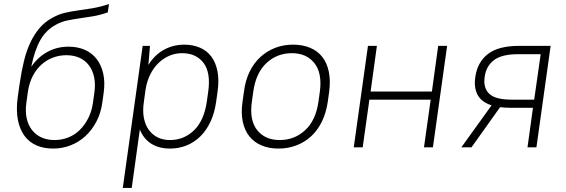

<svg xmlns="http://www.w3.org/2000/svg" viewBox="-20 -726 2790 946"><path d="M242 6Q195 6 159 -10Q123 -26 100 -57.5Q77 -89 68 -136Q59 -183 67 -245L77 -315Q86 -376 98.5 -427Q111 -478 130.5 -518.5Q150 -559 176 -589Q202 -619 239 -639Q270 -656 300.5 -663Q331 -670 363.5 -674.5Q396 -679 433.5 -685Q471 -691 517 -706L511 -665Q471 -651 436.5 -645.5Q402 -640 371 -635.5Q340 -631 311 -625Q282 -619 255 -604Q207 -578 179 -529Q151 -480 134 -397Q167 -445 214 -470.5Q261 -496 318 -496Q363 -496 398 -480.5Q433 -465 456 -435.5Q479 -406 488.5 -364Q498 -322 491 -270L484 -220Q477 -169 455 -127Q433 -85 401 -55.5Q369 -26 328 -10Q287 6 242 6ZM307 -454Q272 -454 240.5 -442Q209 -430 184 -407.5Q159 -385 142 -352.5Q125 -320 118 -278L110 -220Q104 -177 111.5 -143Q119 -109 138 -85Q157 -61 185 -48.5Q213 -36 248 -36Q284 -36 316 -48.5Q348 -61 372.5 -85Q397 -109 414.5 -143Q432 -177 438 -220L445 -270Q451 -313 443.5 -347Q436 -381 417.5 -405Q399 -429 371 -441.5Q343 -454 307 -454Z M818 6Q764 6 726 -17.5Q688 -41 669 -88L629 200H585L683 -500H719L711 -406Q742 -456 788 -481Q834 -506 888 -506Q931 -506 965.5 -491Q1000 -476 1021.5 -447Q1043 -418 1051.5 -375Q1060 -332 1052 -275L1045 -225Q1037 -168 1016.5 -125Q996 -82 966 -53Q936 -24 898.5 -9Q861 6 818 6ZM817 -36Q886 -36 935.5 -83.5Q985 -131 999 -225L1006 -275Q1019 -369 982.5 -416.5Q946 -464 877 -464Q845 -464 816 -452Q787 -440 762.5 -417Q738 -394 721 -360.5Q704 -327 697 -284L689 -225Q682 -180 689 -144.5Q696 -109 714 -85Q732 -61 758 -48.5Q784 -36 817 -36Z M1352 6Q1305 6 1268.5 -9.5Q1232 -25 1208.5 -54.5Q1185 -84 1176 -127Q1167 -170 1175 -225L1182 -275Q1189 -330 1210 -373Q1231 -416 1263.5 -445.5Q1296 -475 1336.5 -490.5Q1377 -506 1424 -506Q1471 -506 1508 -490.5Q1545 -475 1568 -445.5Q1591 -416 1600 -373Q1609 -330 1602 -275L1595 -225Q1587 -170 1566 -127Q1545 -84 1513 -54.5Q1481 -25 1440 -9.5Q1399 6 1352 6ZM1358 -36Q1431 -36 1483.5 -84.5Q1536 -133 1549 -225L1556 -275Q1568 -366 1529 -415Q1490 -464 1418 -464Q1345 -464 1293 -415.5Q1241 -367 1228 -275L1221 -225Q1208 -134 1247 -85Q1286 -36 1358 -36Z M2102 -235H1800L1767 0H1723L1793 -500H1837L1806 -275H2108L2139 -500H2183L2113 0H2069Z M2322 -347Q2332 -419 2383.5 -459.5Q2435 -500 2538 -500H2693L2623 0H2579L2606 -195H2495Q2467 -195 2444 -198L2303 0H2253L2402 -207Q2352 -223 2333 -259Q2314 -295 2322 -347ZM2368 -347Q2360 -294 2390 -264.5Q2420 -235 2501 -235H2612L2644 -459H2533Q2452 -459 2413.5 -429.5Q2375 -400 2368 -347Z"/></svg>

Font: Retni Sans Light
Style: Italic
Weight: 300
Italic angle: -8°
Designer: Vitaly Kuzmin
Foundry: ParaType Ltd.
Version: Version 1.00;June 10, 2019;FontCreator 11.5.0.2425 64-bit; t